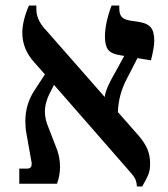

<svg xmlns="http://www.w3.org/2000/svg" viewBox="-20 -667 611 697"><path d="M442 -384Q410 -325 408 -260L483 -175Q506 -148 515.5 -124.5Q525 -101 525 -73Q525 -49 518 -32Q511 -15 496 10H477Q476 -9 469 -21Q462 -33 439 -58L176 -359L165 -337Q143 -297 143 -262Q143 -234 156 -204L182 -137Q198 -100 198 -61Q198 -31 187 0H50V-55H79Q95 -55 95 -72Q95 -78 94 -81L76 -182Q72 -202 72 -227Q72 -288 104 -337L143 -397L105 -440Q61 -488 61 -548Q61 -591 85 -647H112V-633Q112 -614 120.5 -595Q129 -576 151 -553L360 -315Q364 -346 397 -402L431 -464L419 -466Q384 -471 372.5 -486.5Q361 -502 361 -533Q361 -583 385 -647H413V-637Q413 -616 421.5 -606Q430 -596 454 -592L486 -587Q514 -583 527 -568Q540 -553 540 -519Q540 -495 528 -448L479 -456Z"/></svg>

Font: Noto Serif Hebrew SemiBold
Style: Regular
Weight: 600
Designer: Monotype Design Team
Foundry: Monotype Imaging Inc.
Version: Version 1.000